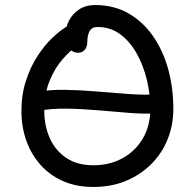

<svg xmlns="http://www.w3.org/2000/svg" viewBox="-20 -731 772 761"><path d="M350 10Q282.2 10 229.5 -13.3Q176.8 -36.6 140.1 -78.1Q103.4 -119.6 84.2 -173.9Q65 -228.2 65 -290Q65 -356.6 83 -411.5Q101 -466.4 128.7 -508.9Q156.4 -551.4 186.9 -580.4Q217.4 -609.4 242.5 -624.6Q267.6 -639.8 279.6 -639.8Q289.6 -639.8 297.8 -636.7Q306 -633.6 314.4 -620.8Q329.4 -599.4 318.9 -582Q308.4 -564.6 287.4 -550.8Q258.2 -530.6 227.6 -495.7Q197 -460.8 176.3 -410Q155.6 -359.2 155.6 -290Q155.6 -233 177 -184.2Q198.4 -135.4 241.8 -105.7Q285.2 -76 350 -76Q414.6 -76 465.6 -103.9Q516.6 -131.8 546.2 -182.3Q575.8 -232.8 575.8 -300Q575.8 -357.2 562.1 -414.3Q548.4 -471.4 521.7 -519.1Q495 -566.8 456.3 -595.4Q417.6 -624 366.6 -624Q344.2 -624 335.2 -607.6Q326.2 -591.2 326.2 -566.4Q326.2 -544.6 315.6 -533.2Q305 -521.8 289.8 -521.8Q277.2 -521.8 265.4 -528.9Q253.6 -536 246 -550.5Q238.4 -565 238.4 -585.2Q238.4 -618.8 252.3 -647.1Q266.2 -675.4 292.9 -693.2Q319.6 -711 357 -711Q431.2 -711 488.5 -678.4Q545.8 -645.8 585.8 -588.8Q625.8 -531.8 646.4 -457.6Q667 -383.4 667 -300Q667 -234.8 644.3 -178.7Q621.6 -122.6 579.1 -80.2Q536.6 -37.8 478.8 -13.9Q421 10 350 10ZM606 -281.8Q553.6 -278.8 494 -283.4Q434.4 -288 371 -293.7Q307.6 -299.4 244.3 -300.4Q181 -301.4 122 -290.2V-365.4Q175 -376 236.8 -375Q298.6 -374 363.5 -368.4Q428.4 -362.8 490.4 -358.4Q552.4 -354 606 -357Z"/></svg>

Font: Shantell Sans Light
Style: Regular
Weight: 300
Designer: Stephen Nixon, Anya Danilova, Shantell Martin
Foundry: Arrow Type
Version: Version 1.011;[c5ecc13dd]